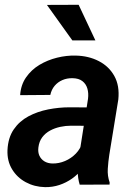

<svg xmlns="http://www.w3.org/2000/svg" viewBox="-20 -770 561 801"><path d="M308.6 -112.3 347.2 -357.9Q350.1 -381.3 344.5 -400.6Q338.9 -419.9 323.7 -431.6Q308.6 -443.4 282.7 -443.8Q259.8 -444.3 240.5 -436Q221.2 -427.7 208 -412.1Q194.8 -396.5 189.9 -374L64 -373Q66.9 -416 88.9 -447.5Q110.8 -479 144.5 -499.3Q178.2 -519.5 217.8 -529.3Q257.3 -539.1 295.4 -538.1Q349.6 -537.1 392.1 -515.1Q434.6 -493.2 457 -452.9Q479.5 -412.6 473.6 -355L436 -124.5Q431.6 -96.2 429.7 -66.2Q427.7 -36.1 437.5 -8.8L437 0L312.5 0.5Q304.2 -26.9 304.4 -55.7Q304.7 -84.5 308.6 -112.3ZM361.8 -321.8 349.1 -245.1 276.4 -245.6Q253.9 -245.6 231.2 -240.7Q208.5 -235.8 189 -225.3Q169.4 -214.8 156.2 -197.3Q143.1 -179.7 140.1 -154.3Q137.7 -134.8 144.5 -120.1Q151.4 -105.5 165.3 -96.9Q179.2 -88.4 198.7 -87.9Q225.6 -87.4 251.5 -98.4Q277.3 -109.4 296.6 -129.4Q315.9 -149.4 323.2 -175.8L353 -119.1Q342.3 -90.3 323.7 -66.4Q305.2 -42.5 280.8 -25.1Q256.3 -7.8 227.8 1.7Q199.2 11.2 168 10.7Q124 9.8 87.6 -9.8Q51.3 -29.3 30.3 -64Q9.3 -98.6 11.2 -144Q13.7 -195.8 37.4 -230.2Q61 -264.6 98.6 -284.7Q136.2 -304.7 180.9 -313.5Q225.6 -322.3 269 -322.3ZM308.1 -750 377.9 -601.6H281.7L175.8 -749.5Z"/></svg>

Font: Roboto SemiBold
Style: Italic
Weight: 600
Designer: Christian Robertson
Foundry: Google
Version: Version 3.009; 2024